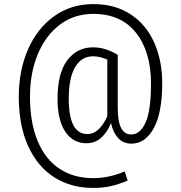

<svg xmlns="http://www.w3.org/2000/svg" viewBox="-20 -716 886 941"><path d="M775 -308Q775 -163 733.5 -87.5Q692 -12 624 -12Q583 -12 558 -40.5Q533 -69 524 -113Q506 -68 476 -41Q446 -14 404 -14Q338 -14 300 -70.5Q262 -127 262 -232Q262 -358 310 -421Q358 -484 436 -484Q497 -484 557 -447V-190Q557 -121 573.5 -89Q590 -57 623 -57Q667 -57 693.5 -115.5Q720 -174 720 -306Q720 -463 646.5 -555.5Q573 -648 437 -648Q344 -648 274 -595.5Q204 -543 165.5 -451Q127 -359 127 -242Q127 -115 164.5 -25Q202 65 271.5 111Q341 157 436 157Q515 157 591 124L606 169Q563 187 524 196Q485 205 435 205Q328 205 246 153Q164 101 118 0Q72 -101 72 -242Q72 -371 117.5 -474.5Q163 -578 246 -637Q329 -696 437 -696Q544 -696 620.5 -645.5Q697 -595 736 -507Q775 -419 775 -308ZM506 -147V-424Q486 -432 470.5 -436Q455 -440 436 -440Q379 -440 348 -387Q317 -334 317 -232Q317 -59 408 -59Q440 -59 465 -84Q490 -109 506 -147Z"/></svg>

Font: Fira Sans Extra Condensed Light
Style: Regular
Weight: 300
Width: 1
Designer: Carrois Corporate & Edenspiekermann AG
Foundry: Carrois Corporate GbR & Edenspiekermann AG
Version: Version 4.203